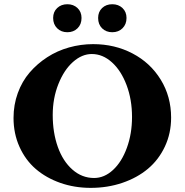

<svg xmlns="http://www.w3.org/2000/svg" viewBox="-20 -888 886 921"><path d="M450.7 -801.8Q450.7 -831.1 469.7 -849.4Q488.8 -867.7 518.6 -867.7Q548.3 -867.7 567.6 -849.4Q586.9 -831.1 586.9 -801.8Q586.9 -771.5 567.6 -752.4Q548.3 -733.4 518.6 -733.4Q488.8 -733.4 469.7 -752.2Q450.7 -771 450.7 -801.8ZM303.2 -733.4Q273.4 -733.4 254.2 -752.4Q234.9 -771.5 234.9 -801.8Q234.9 -831.1 254.2 -849.4Q273.4 -867.7 303.2 -867.7Q332.5 -867.7 351.8 -849.4Q371.1 -831.1 371.1 -801.8Q371.1 -771 351.8 -752.2Q332.5 -733.4 303.2 -733.4ZM415 13.2Q337.4 13.2 269.3 -10.7Q201.2 -34.7 151.6 -77.4Q102.1 -120.1 73.5 -183.6Q44.9 -247.1 44.9 -322.3Q44.9 -385.3 65.4 -441.7Q85.9 -498 122.3 -540.3Q158.7 -582.5 206.5 -613.5Q254.4 -644.5 311 -660.4Q367.7 -676.3 426.8 -676.3Q530.3 -676.3 615.7 -631.6Q701.2 -586.9 751 -505.9Q800.8 -424.8 800.8 -323.7Q800.8 -248.5 771 -185.1Q741.2 -121.6 689.7 -78.4Q638.2 -35.2 567.1 -11Q496.1 13.2 415 13.2ZM431.2 -34.2Q480.5 -34.2 522.2 -72.8Q564 -111.3 588.6 -179Q613.3 -246.6 613.3 -327.1Q613.3 -410.2 587.2 -479.7Q561 -549.3 516.8 -589.1Q472.7 -628.9 420.4 -628.9Q373 -628.9 330.1 -590.8Q287.1 -552.7 260 -484.6Q232.9 -416.5 232.9 -336.4Q232.9 -252 257.3 -183.3Q281.7 -114.7 327.4 -74.5Q373 -34.2 431.2 -34.2Z"/></svg>

Font: Elstob 6pt
Style: Bold
Weight: 700
Designer: Peter S. Baker
Version: Version 1.015